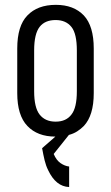

<svg xmlns="http://www.w3.org/2000/svg" viewBox="-20 -545 448 777"><path d="M49.8 -168V-348.6Q49.8 -440.4 90.8 -482.4Q131.8 -525.4 206.1 -525.4Q278.3 -525.4 319.3 -482.4Q359.4 -439.5 359.4 -348.6V-168Q359.4 -78.1 319.3 -35.2Q306.6 -22.5 292 -13.2Q277.3 -3.9 258.8 1L197.3 78.1Q208 103.5 225.1 115.2Q242.2 127 259.8 128.9V211.9Q206.1 210 174.8 143.6Q166 126 160.6 104Q155.3 82 150.4 54.7L204.1 7.8Q131.8 7.8 90.8 -35.2Q49.8 -78.1 49.8 -168ZM291 -175.8V-340.8Q291 -408.2 269.5 -435.5Q247.1 -463.9 205.1 -463.9Q162.1 -463.9 140.6 -436.5Q118.2 -408.2 118.2 -340.8V-175.8Q118.2 -109.4 140.6 -81.1Q163.1 -52.7 205.1 -52.7Q248 -52.7 269.5 -82Q291 -109.4 291 -175.8Z"/></svg>

Font: Dinish Condensed
Style: Regular
Weight: 400
Width: 3
Designer: Bert Driehuis
Foundry: Playbeing
Version: Version 3.006; git-39231f3c-release